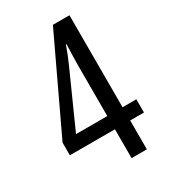

<svg xmlns="http://www.w3.org/2000/svg" viewBox="-179 -806 786 893"><g transform="rotate(-30 214.5 -360.0)"><path d="M415 -155V-226H341V-720H252L17 -223V-155H259V0H341V-155ZM259 -498V-226H91L225 -525C237 -552 248 -580 259 -611H262C261 -583 259 -529 259 -498Z"/></g></svg>

Font: Noto Sans Gujarati ExtraCondensed
Style: Regular
Weight: 400
Width: 2
Designer: Jelle Bosma - Monotype Design Team, Universal Thirst
Foundry: Monotype Imaging Inc.
Version: Version 2.106